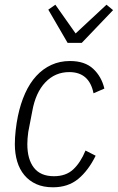

<svg xmlns="http://www.w3.org/2000/svg" viewBox="-20 -783 500 815"><path d="M205 12Q164 12 134 -1.5Q104 -15 83.5 -39.5Q63 -64 53 -97.5Q43 -131 43 -171Q43 -198 46.5 -229.5Q50 -261 56 -290Q67 -343 86.5 -386.5Q106 -430 134 -460.5Q162 -491 198 -507.5Q234 -524 277 -524Q340 -524 375.5 -491Q411 -458 423 -407L377 -387Q359 -477 274 -477Q214 -477 172.5 -433.5Q131 -390 117 -311L100 -223Q98 -209 97 -195.5Q96 -182 96 -171Q96 -107 124 -71Q152 -35 209 -35Q260 -35 291 -64Q322 -93 343 -144L386 -122Q355 -59 312 -23.5Q269 12 205 12ZM267 -601 185 -742 215 -763 301 -641 432 -763 460 -740 327 -601Z"/></svg>

Font: IBM Plex Sans Condensed Light
Style: Italic
Weight: 300
Width: 3
Italic angle: -11°
Designer: Mike Abbink, Paul van der Laan, Pieter van Rosmalen
Foundry: Bold Monday
Version: Version 1.3